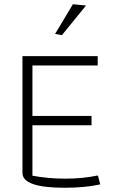

<svg xmlns="http://www.w3.org/2000/svg" viewBox="-20 -877 560 906"><path d="M240 -717 324 -857 386 -851 272 -711ZM86 -61V-612H441V-568H133V-330H412V-286H133V-48Q206 -34 288 -34Q370 -34 442 -49L453 -7Q382 9 285 9Q86 9 86 -61Z"/></svg>

Font: Athiti Light
Style: Regular
Weight: 300
Designer: CadsonDemak Team
Foundry: CadsonDemak
Version: Version 1.033